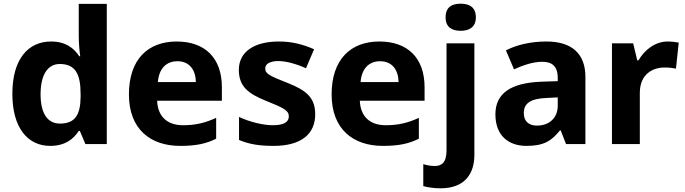

<svg xmlns="http://www.w3.org/2000/svg" viewBox="-20 -781 3712 1041"><path d="M252 10C332 10 378 -26 407 -71H413L443 0H559V-760H407V-586C407 -550 411 -500 415 -476H410C380 -521 335 -556 257 -556C132 -556 47 -460 47 -272C47 -87 131 10 252 10ZM305 -111C239 -111 200 -164 200 -270C200 -376 239 -434 304 -434C391 -434 417 -376 417 -271V-255C416 -158 387 -111 305 -111Z M938 -556C783 -556 679 -460 679 -269C679 -80 796 10 957 10C1044 10 1098 -2 1152 -29V-142C1093 -115 1041 -102 973 -102C883 -102 835 -153 832 -235H1183V-308C1183 -468 1090 -556 938 -556ZM942 -449C1008 -449 1041 -401 1042 -336H836C842 -410 882 -449 942 -449Z M1689 -161C1689 -254 1638 -292 1540 -331C1444 -369 1418 -380 1418 -410C1418 -435 1444 -450 1490 -450C1531 -450 1588 -434 1639 -411L1683 -514C1621 -541 1562 -556 1492 -556C1362 -556 1275 -503 1275 -402C1275 -312 1326 -273 1423 -234C1521 -195 1546 -181 1546 -150C1546 -120 1520 -102 1459 -102C1409 -102 1335 -119 1276 -147V-22C1331 1 1386 10 1463 10C1617 10 1689 -57 1689 -161Z M2037 -556C1882 -556 1778 -460 1778 -269C1778 -80 1895 10 2056 10C2143 10 2197 -2 2251 -29V-142C2192 -115 2140 -102 2072 -102C1982 -102 1934 -153 1931 -235H2282V-308C2282 -468 2189 -556 2037 -556ZM2041 -449C2107 -449 2140 -401 2141 -336H1935C1941 -410 1981 -449 2041 -449Z M2396 -687C2396 -632 2432 -614 2478 -614C2522 -614 2560 -632 2560 -687C2560 -744 2522 -761 2478 -761C2432 -761 2396 -744 2396 -687ZM2368 240C2502 240 2552 159 2552 59V-546H2401V35C2401 102 2373 119 2337 119C2314 119 2296 115 2275 109V228C2298 235 2336 240 2368 240Z M2943 -556C2855 -556 2780 -537 2723 -508L2767 -405C2817 -428 2871 -446 2920 -446C2972 -446 3004 -423 3004 -358V-341L2913 -338C2749 -331 2666 -275 2666 -161C2666 -45 2738 10 2834 10C2926 10 2969 -15 3016 -74H3020L3049 0H3154V-364C3154 -491 3079 -556 2943 -556ZM2947 -250 3004 -253V-208C3004 -139 2955 -100 2892 -100C2849 -100 2820 -121 2820 -168C2820 -218 2852 -247 2947 -250Z M3600 -556C3532 -556 3474 -510 3442 -454H3435L3413 -546H3298V0H3449V-277C3449 -381 3521 -415 3583 -415C3611 -415 3630 -412 3645 -409L3660 -550C3646 -553 3620 -556 3600 -556Z"/></svg>

Font: Noto Sans Myanmar UI
Style: Bold
Weight: 700
Designer: Monotype Design Team
Foundry: Monotype Imaging Inc.
Version: Version 2.103